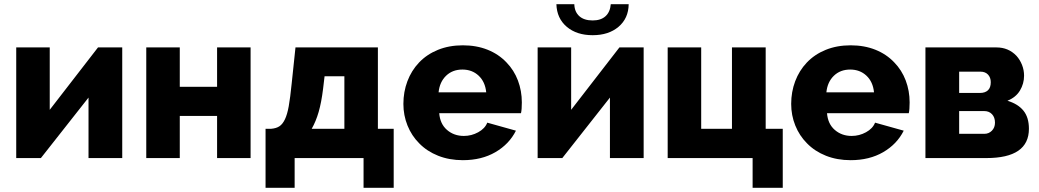

<svg xmlns="http://www.w3.org/2000/svg" viewBox="-20 -750 4928 911"><path d="M57 -525V0H174L400 -287V0H560V-525H445L216 -229V-525Z M674 -525V0H833V-200H1010V0H1169V-525H1010V-338H833V-525Z M1378 141V0H1705V141H1848V-139H1773V-525H1382L1364 -354Q1357 -285 1350 -246Q1343 -207 1332 -184Q1321 -161 1306 -151Q1291 -141 1267 -139H1240V141ZM1513 -329 1520 -388H1614V-139H1459Q1479 -174 1492 -219Q1505 -264 1513 -329Z M2428 -130 2292 -168Q2281 -140 2249 -122.5Q2217 -105 2181 -105Q2134 -105 2101 -133.5Q2068 -162 2064 -213H2452Q2456 -230 2456 -264Q2456 -319 2437.5 -368Q2419 -417 2383 -454Q2346 -493 2293.5 -514Q2241 -535 2176 -535Q2111 -535 2058 -513.5Q2005 -492 1968 -453Q1932 -415 1913 -364.5Q1894 -314 1894 -257Q1894 -203 1913.5 -154.5Q1933 -106 1969 -70Q2006 -32 2059 -11Q2112 10 2176 10Q2265 10 2330.5 -28Q2396 -66 2428 -130ZM2174 -420Q2220 -420 2251 -391Q2282 -362 2287 -312H2061Q2066 -361 2096.5 -390.5Q2127 -420 2174 -420Z M2792 -653Q2751 -653 2728.5 -673.5Q2706 -694 2705 -730H2620Q2622 -663 2669 -623Q2716 -583 2792 -583Q2868 -583 2915 -623Q2962 -663 2963 -730H2878Q2875 -693 2853 -673Q2831 -653 2792 -653ZM2531 -525V0H2648L2874 -287V0H3034V-525H2919L2690 -229V-525Z M3551 0V141H3694V-139H3613V-525H3453V-139H3307V-525H3148V0Z M4268 -130 4132 -168Q4121 -140 4089 -122.5Q4057 -105 4021 -105Q3974 -105 3941 -133.5Q3908 -162 3904 -213H4292Q4296 -230 4296 -264Q4296 -319 4277.5 -368Q4259 -417 4223 -454Q4186 -493 4133.5 -514Q4081 -535 4016 -535Q3951 -535 3898 -513.5Q3845 -492 3808 -453Q3772 -415 3753 -364.5Q3734 -314 3734 -257Q3734 -203 3753.5 -154.5Q3773 -106 3809 -70Q3846 -32 3899 -11Q3952 10 4016 10Q4105 10 4170.5 -28Q4236 -66 4268 -130ZM4014 -420Q4060 -420 4091 -391Q4122 -362 4127 -312H3901Q3906 -361 3936.5 -390.5Q3967 -420 4014 -420Z M4371 0H4660Q4862 0 4862 -139Q4862 -193 4836 -225Q4810 -257 4760 -272Q4800 -288 4819.5 -320.5Q4839 -353 4839 -391Q4839 -417 4829.5 -441.5Q4820 -466 4803 -485Q4765 -525 4708 -525H4371ZM4531 -410H4632Q4655 -410 4668 -396Q4681 -382 4681 -360Q4681 -334 4667.5 -321.5Q4654 -309 4630 -309H4531ZM4531 -223H4650Q4673 -223 4687 -208Q4701 -193 4701 -168Q4701 -145 4686.5 -130Q4672 -115 4650 -115H4531Z"/></svg>

Font: RT Raleway ExtraBold
Style: Regular
Weight: 400
Designer: Matt McInerney, Pablo Impallari, Rodrigo Fuenzalida — Edited by Milan Moffatt in April 2016
Foundry: Matt McInerney, Pablo Impallari, Rodrigo Fuenzalida — Edited by Milan Moffatt in April 2016
Version: Version 3.001